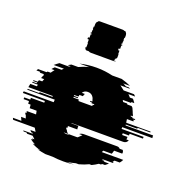

<svg xmlns="http://www.w3.org/2000/svg" viewBox="-158 -902 1023 1042"><g transform="rotate(20 353.5 -381.0)"><path d="M554 -274V-264H681V-254H604V-244H568V-234H599V-228Q599 -222 598 -219H612Q605 -201 586 -201H288V-199H328V-196Q328 -192 328 -187.5Q328 -183 329 -179H275Q275 -176 275.5 -173.5Q276 -171 276 -169H270Q270 -165 272 -159H276Q281 -145 292 -139H265Q272 -135 284 -135Q292 -135 297 -139H344Q348 -141 351.5 -145Q355 -149 360 -153L366 -159H347Q356 -167 374 -167H563Q575 -167 581 -159H599Q604 -152 604 -145Q603 -143 603 -139H556Q554 -129 550 -119H501Q498 -114 496 -109H620Q618 -104 614.5 -99Q611 -94 607 -89H577Q573 -83 569 -79H576Q575 -78 574 -77Q573 -76 572 -74H516L511 -69H528Q527 -68 525.5 -67Q524 -66 523 -64H554Q547 -57 536 -49H521Q520 -48 518 -47Q516 -46 514 -44H503Q487 -33 468 -24H455Q443 -18 429.5 -13Q416 -8 401 -4H385Q374 -1 362 1.5Q350 4 336 6H378Q364 8 349 9Q334 10 317 10Q301 10 285 9Q269 8 254 6H212Q199 4 187 1.5Q175 -1 163 -4H179Q152 -11 128 -24H141Q123 -34 110 -44H121Q119 -46 117.5 -47Q116 -48 114 -49H129Q125 -53 121 -56.5Q117 -60 113 -64H81L76 -69H59Q58 -71 57 -72Q56 -73 55 -74H110Q109 -76 106 -79H99Q97 -81 95 -84Q93 -87 91 -89H121Q118 -94 115 -99Q112 -104 109 -109H-16Q-19 -114 -21 -119H28L19 -139H46Q44 -144 42.5 -149Q41 -154 39 -159H36L33 -169H40L37 -179H91Q90 -184 89 -189Q88 -194 87 -199H47L45 -219H31Q31 -223 30.5 -226.5Q30 -230 30 -234H-1V-244H34V-254H111V-264H-16V-266Q-16 -271 -15 -274H158Q158 -278 158.5 -281.5Q159 -285 159 -289H0Q0 -291 0.5 -292Q1 -293 1 -294H67Q67 -297 68 -299H142V-304H1Q2 -309 3 -314Q4 -319 5 -324H43Q43 -328 45 -334H12Q12 -336 12.5 -337Q13 -338 13 -339H37Q37 -341 37.5 -342Q38 -343 38 -344H13L15 -349H39L42 -359H61L67 -374H49Q51 -379 53 -384.5Q55 -390 58 -394H55L57 -399H32Q34 -403 34 -404H11L17 -414H66Q67 -416 70 -419H88Q92 -424 95.5 -429.5Q99 -435 103 -439H85Q88 -443 91.5 -446.5Q95 -450 99 -454H138L148 -464H89Q102 -475 115 -484H170L178 -489H160Q168 -494 179 -499H218Q245 -512 274 -519H218Q240 -524 264 -527Q288 -530 314 -530Q340 -530 363 -527Q386 -524 407 -519H462Q477 -515 490.5 -510Q504 -505 517 -499H478Q483 -497 487.5 -494.5Q492 -492 496 -489H514Q516 -488 518 -487Q520 -486 522 -484H467Q480 -475 493 -464H553L563 -454H524Q528 -450 531.5 -446.5Q535 -443 538 -439H556Q560 -435 563.5 -429.5Q567 -424 571 -419H552Q553 -417 556 -414H506L512 -404H535L538 -399H564Q564 -398 566 -394H569L578 -374L584 -359H585L588 -349H576L578 -344H587L589 -339H605Q605 -338 605.5 -337Q606 -336 606 -334H598L601 -324H563L566 -304H707V-299H633Q633 -298 633.5 -297Q634 -296 634 -294H567Q568 -292 568 -289H727Q727 -285 727 -281.5Q727 -278 728 -274ZM250 -339V-334H282V-326H362V-334H369V-339H353V-344H343Q343 -347 342 -349H354Q354 -353 352 -359H351Q350 -368 345 -374Q335 -390 314 -390Q294 -390 284 -374H302Q298 -368 296 -359H276Q276 -357 275.5 -354.5Q275 -352 274 -349H250Q250 -346 249 -344H274V-339ZM402 -734H399V-719H401V-714H399V-699H395V-694H402V-689H398V-669H390V-659H398V-639H400V-619H399V-614H394Q392 -603 385 -599H400Q395 -595 387 -595H256Q247 -595 243 -599H227Q220 -603 218 -614H223Q222 -615 222 -618V-619H223V-639H221V-659H213V-669H221V-689H225V-694H218V-699H222V-714H224V-719H222V-734H225V-749Q225 -757 230 -764H231Q235 -768 237 -769H233Q238 -772 244 -772H375Q381 -772 387 -769H391Q395 -768 397 -764H396Q402 -758 402 -749Z"/></g></svg>

Font: Rubik Glitch
Style: Regular
Weight: 400
Designer: Hubert and Fischer, NaN
Foundry: Hubert and Fischer, NaN
Version: Version 2.200